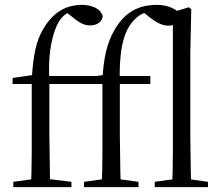

<svg xmlns="http://www.w3.org/2000/svg" viewBox="-20 -773 906 793"><path d="M35 0H275V-22L161 -36H136L35 -22ZM108 0H187Q186 -27 186 -64Q185 -101 185 -140Q184 -179 184 -211V-441Q180 -509 187 -562Q194 -614 208 -651Q221 -687 240 -705Q253 -718 270 -724Q286 -729 300 -730V-735H245V-729L285 -698Q304 -682 320 -675Q335 -668 352 -668Q374 -668 389 -679Q403 -690 404 -707Q397 -730 372 -742Q347 -753 318 -753Q287 -753 255 -742Q223 -730 195 -702Q171 -677 154 -645Q136 -613 126 -568Q116 -522 112 -459L111 -440L135 -466L32 -451V-426H111V-211Q111 -179 111 -140Q110 -101 110 -64Q109 -27 108 0ZM145 -426H434V-459H145ZM327 0H552V-22L450 -36H426L327 -22ZM399 0H479Q478 -27 477 -64Q476 -101 476 -140Q475 -179 475 -211V-441Q473 -491 478 -540Q482 -589 497 -630Q512 -671 540 -696Q556 -712 575 -719Q594 -726 624 -729V-736H565V-729L596 -703Q619 -685 638 -676Q656 -667 676 -667Q697 -667 711 -678Q724 -689 725 -706Q718 -729 689 -741Q660 -753 628 -753Q606 -753 584 -749Q561 -745 540 -735Q518 -725 498 -707Q471 -682 451 -646Q430 -610 418 -560Q406 -510 403 -440L426 -466L323 -451V-426H403V-211Q403 -179 403 -140Q402 -101 402 -64Q401 -27 399 0ZM436 -426H601V-459H436ZM619 0H839V-22L739 -36H719L619 -22ZM690 0H770Q769 -27 768 -64Q767 -101 767 -140Q766 -179 766 -211V-555L770 -735L760 -743L694 -723V-211Q694 -179 694 -140Q693 -101 693 -64Q692 -27 690 0Z"/></svg>

Font: Source Serif 4 48pt
Style: Regular
Weight: 400
Designer: Frank Grie√ühammer
Foundry: Adobe Systems Incorporated
Version: Version 4.004;hotconv 1.0.116;makeotfexe 2.5.65601